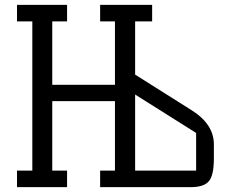

<svg xmlns="http://www.w3.org/2000/svg" viewBox="-20 -770 959 790"><path d="M536 -463 766 -318Q860 -260 860 -176V-118Q860 -49 839.5 -24.5Q819 0 765 0H392V-68H453V-354H195V-68H256V0H50V-68H113V-682H50V-750H256V-682H195V-421H453V-682H392V-750H606V-682H536ZM787 -68V-223L536 -381V-68Z"/></svg>

Font: Kelly Slab
Style: Regular
Weight: 400
Designer: Denis Masharov
Foundry: Denis Masharov
Version: Version 1.001